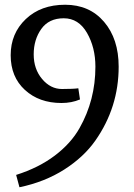

<svg xmlns="http://www.w3.org/2000/svg" viewBox="-20 -682 565 809"><path d="M239 -248Q145 -248 85 -303Q25 -358 25 -449.5Q25 -541 88.5 -601.5Q152 -662 254.5 -662Q357 -662 418.5 -590Q480 -518 480 -401Q480 -230 382 -90Q333 -20 250.5 32.5Q168 85 62 107L48 55Q143 25 211 -26.5Q279 -78 315 -142Q382 -260 382 -401Q382 -482 346.5 -543.5Q311 -605 248.5 -605Q186 -605 154 -560Q122 -515 122 -453Q122 -391 157.5 -349Q193 -307 241 -307Q289 -307 310 -310L317 -263Q282 -248 239 -248Z"/></svg>

Font: Andada SC
Style: Regular
Weight: 400
Designer: Carolina Giovagnoli
Foundry: Carolina Giovagnoli
Version: Version 1.003